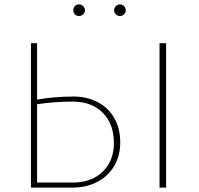

<svg xmlns="http://www.w3.org/2000/svg" viewBox="-20 -855 909 875"><path d="M528 -206Q528 -145 500.5 -98.5Q473 -52 423.5 -26Q374 0 308 0H121V-658H149V-401Q226 -415 315 -415Q376 -415 424.5 -390Q473 -365 500.5 -317.5Q528 -270 528 -206ZM499 -203Q499 -290 448.5 -341Q398 -392 311 -392Q230 -392 149 -380V-23H311Q397 -23 448 -72.5Q499 -122 499 -203ZM707 -658H737V0H707ZM314 -808Q314 -819 321.5 -827Q329 -835 340 -835Q351 -835 359 -827Q367 -819 367 -808Q367 -797 359 -789.5Q351 -782 340 -782Q329 -782 321.5 -789.5Q314 -797 314 -808ZM500 -808Q500 -819 508 -827Q516 -835 527 -835Q538 -835 545.5 -827Q553 -819 553 -808Q553 -797 545.5 -789.5Q538 -782 527 -782Q516 -782 508 -789.5Q500 -797 500 -808Z"/></svg>

Font: Ysabeau Extralight
Style: Regular
Weight: 200
Designer: Christian Thalmann (Catharsis Fonts)
Version: Version 0.003